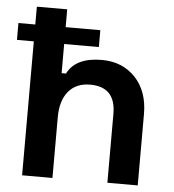

<svg xmlns="http://www.w3.org/2000/svg" viewBox="-51 -747 718 794"><g transform="rotate(5 308.0 -350.0)"><path d="M196 0H70V-700H196V-435H214Q249 -504 357 -504Q443 -504 496.5 -447.5Q550 -391 550 -296V0H424V-286Q424 -398 318 -398Q260 -398 228 -359.5Q196 -321 196 -252ZM340 -556H0V-626H340Z"/></g></svg>

Font: Rootstock Sans Headline
Style: Bold
Weight: 700
Designer: Florian Karsten
Foundry: Florian Karsten
Version: Version 2.000;FEAKit 1.0